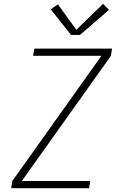

<svg xmlns="http://www.w3.org/2000/svg" viewBox="-20 -991 640 1011"><path d="M39 0 45 -38 514 -697H154L161 -735H570L564 -697L95 -38H455L449 0ZM354 -807 247 -942 285 -968 382 -834 523 -971 554 -939 401 -807Z"/></svg>

Font: Iosevka SS04 XLt Ex
Style: Italic
Weight: 200
Width: 7
Italic angle: -9°
Monospace: yes
Designer: Belleve Invis
Foundry: Belleve Invis
Version: Version 19.0.0; ttfautohint (v1.8.4)